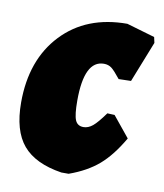

<svg xmlns="http://www.w3.org/2000/svg" viewBox="-63 -534 511 597"><g transform="rotate(10 192.5 -235.5)"><path d="M292 -481 381 -455 385 -437 334 -308 295 -307Q276 -331 266 -338.5Q256 -346 242 -346Q180 -346 180 -219Q180 -174 187 -157.5Q194 -141 213 -141Q228 -141 242 -152.5Q256 -164 279 -196L302 -195L355 -130Q322 -73 285.5 -41.5Q249 -10 193 10H170Q86 -3 47.5 -48.5Q9 -94 9 -183Q9 -318 86 -399.5Q163 -481 292 -481Z"/></g></svg>

Font: Alegreya Sans Black
Style: Italic
Weight: 900
Italic angle: -7°
Designer: Juan Pablo del Peral
Foundry: Huerta Tipografica
Version: Version 2.007